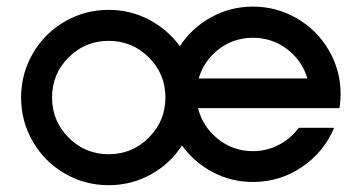

<svg xmlns="http://www.w3.org/2000/svg" viewBox="-20 -538 1089 578"><path d="M1005.4 -254.4Q1005.4 -236.3 1002 -212.4H576.2Q590.3 -156.2 636.2 -119.6Q682.1 -83 741.2 -83Q783.2 -83 819.6 -102.1Q856 -121.1 879.4 -153.3H985.8Q955.6 -80.6 889.2 -35.4Q822.8 9.8 741.2 9.8Q676.3 9.8 620.4 -19.8Q564.5 -49.3 527.8 -100.1Q492.2 -44.9 433.8 -12.7Q375.5 19.5 307.1 19.5Q235.4 19.5 174.6 -15.9Q113.8 -51.3 78.6 -112.1Q43.5 -172.9 43.5 -244.6Q43.5 -315.9 78.6 -376.7Q113.8 -437.5 174.6 -472.9Q235.4 -508.3 307.1 -508.3Q372.1 -508.3 428.2 -479Q484.4 -449.7 521.5 -398.9Q557.1 -453.6 615.2 -485.8Q673.3 -518.1 741.2 -518.1Q813 -518.1 873.8 -482.7Q934.6 -447.3 970 -386.5Q1005.4 -325.7 1005.4 -254.4ZM741.2 -424.3Q683.6 -424.3 638.7 -389.9Q593.8 -355.5 578.1 -301.8H905.3Q889.6 -355.5 844.5 -389.9Q799.3 -424.3 741.2 -424.3ZM428 -123.8Q478 -173.8 478 -244.6Q478 -315.4 428 -365.2Q377.9 -415 307.1 -415Q236.3 -415 186.5 -365.2Q136.7 -315.4 136.7 -244.6Q136.7 -173.8 186.5 -123.8Q236.3 -73.7 307.1 -73.7Q377.9 -73.7 428 -123.8Z"/></svg>

Font: Basically A Sans Serif Medium
Style: Regular
Weight: 500
Designer: Hyung-Suk Kim
Foundry: Mental Design
Version: 1.000